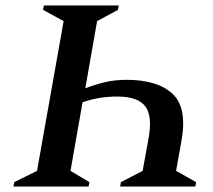

<svg xmlns="http://www.w3.org/2000/svg" viewBox="-20 -680 776 700"><path d="M413 -660 410 -644 334 -603 291 -358Q324 -371 361 -380Q398 -389 441 -389Q553 -389 608 -339Q663 -289 642 -169L622 -57L695 -16L692 0H418L421 -16L500 -57L521 -172Q537 -257 509.5 -292.5Q482 -328 408 -328Q375 -328 343.5 -323Q312 -318 281 -307L237 -57L306 -16L303 0H29L32 -16L115 -57L212 -603L137 -644L140 -660Z"/></svg>

Font: Spectral SemiBold
Style: Italic
Weight: 600
Italic angle: -10°
Designer: Jean-Baptiste Levee
Foundry: Production Type
Version: Version 2.001